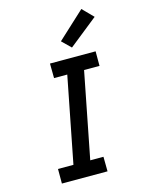

<svg xmlns="http://www.w3.org/2000/svg" viewBox="-134 -1001 819 1081"><g transform="rotate(-15 275.0 -460.5)"><path d="M355 0H89V-85H179L277 -585H200L199 -670H465V-585H375L277 -85H354ZM342 -725 291 -775 449 -921 510 -859Z"/></g></svg>

Font: Lode Dark
Style: Bold Italic
Weight: 700
Italic angle: -11°
Monospace: yes
Designer: Belleve Invis
Foundry: Belleve Invis
Version: Version 29.2.0; ttfautohint (v1.8.3)